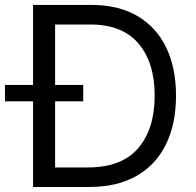

<svg xmlns="http://www.w3.org/2000/svg" viewBox="-44 -747 783 767"><path d="M312.5 0H88.1V-727.3H322.4Q428.3 -727.3 503.6 -683.8Q578.8 -640.3 619 -559.1Q659.1 -478 659.1 -365.1Q659.1 -251.4 618.6 -169.6Q578.1 -87.7 500.7 -43.9Q423.3 0 312.5 0ZM176.1 -78.1H306.8Q442.1 -78.1 508 -155Q573.9 -231.9 573.9 -365.1Q573.9 -497.2 509.2 -573.2Q444.6 -649.1 316.8 -649.1H176.1ZM-24.1 -342.3V-407.7H288.4V-342.3Z"/></svg>

Font: Inter UI
Style: Regular
Weight: 400
Designer: Rasmus Andersson
Foundry: rsms
Version: 3.2;8d6f07862